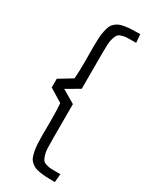

<svg xmlns="http://www.w3.org/2000/svg" viewBox="-207 -774 718 900"><g transform="rotate(30 151.5 -324.5)"><path d="M31.2 -347.7 102.5 -391.1Q105.5 -429.2 105.5 -481V-496.6L105 -559.6Q105 -588.9 106.2 -609.6Q107.4 -630.4 111.1 -648.2Q114.7 -666 119.4 -677.5Q124 -689 133.8 -698Q143.6 -707 154.1 -711.9Q164.6 -716.8 182.4 -719.7Q200.2 -722.7 219 -723.6Q237.8 -724.6 265.6 -724.6L269.5 -679.7H257.3Q231.4 -679.7 219.2 -679.2Q207 -678.7 192.9 -674.3Q178.7 -669.9 173.6 -663.1Q168.5 -656.2 163.3 -641.1Q158.2 -626 157.2 -606.2Q156.2 -586.4 156.2 -554.2V-365.7L85.4 -324.2L156.2 -282.7V-94.2Q156.2 -62 157.2 -42.2Q158.2 -22.5 163.3 -7.3Q168.5 7.8 173.6 14.6Q178.7 21.5 192.9 25.9Q207 30.3 219.2 30.8Q231.4 31.2 257.3 31.2H269.5L265.6 76.2Q237.8 76.2 219 75.2Q200.2 74.2 182.4 71.3Q164.6 68.4 154.1 63.5Q143.6 58.6 133.8 49.6Q124 40.5 119.4 29.1Q114.7 17.6 111.1 -0.2Q107.4 -18.1 106.2 -38.8Q105 -59.6 105 -88.9L105.5 -151.9V-167.5Q105.5 -219.2 102.5 -257.3L31.2 -300.8Z"/></g></svg>

Font: Anaheim
Style: Regular
Weight: 400
Designer: vernon adams
Foundry: vernon adams
Version: Version 1.002; ttfautohint (v0.93.5-3d13) -l 8 -r 50 -G 200 